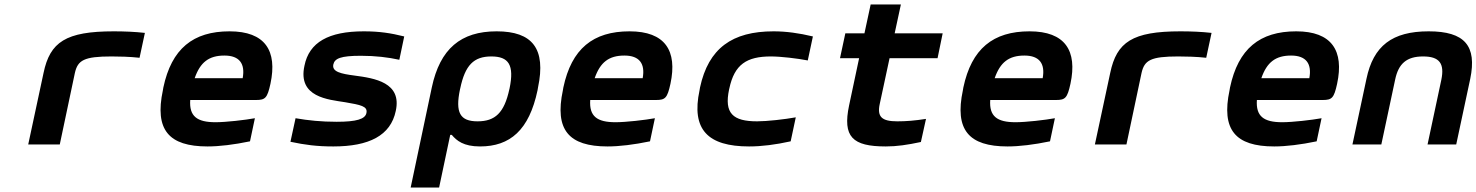

<svg xmlns="http://www.w3.org/2000/svg" viewBox="-20 -650 6644 864"><path d="M482 -396C512 -396 565 -395 608 -390L632 -502C587 -507 540 -509 492 -509C276 -509 205 -461 176 -322L107 0H249L317 -322C330 -379 358 -396 482 -396Z M1197 -273C1229 -422 1173 -509 1013 -509C849 -509 752 -431 715 -256L713 -244C675 -66 739 9 914 9C967 9 1033 1 1105 -14L1127 -118C1083 -110 997 -100 950 -100C866 -100 831 -127 836 -200H1132C1174 -200 1183 -209 1197 -273ZM856 -298C881 -370 920 -400 990 -400C1058 -400 1084 -363 1072 -298Z M1533 -190C1603 -178 1635 -172 1629 -142C1624 -114 1584 -102 1495 -102C1426 -102 1367 -108 1310 -118L1287 -12C1353 2 1406 9 1480 9C1641 9 1738 -40 1761 -151C1789 -279 1666 -298 1575 -310C1514 -318 1473 -327 1480 -360C1486 -387 1513 -399 1604 -399C1670 -399 1727 -392 1777 -381L1799 -486C1739 -501 1687 -509 1617 -509C1459 -509 1371 -460 1350 -354C1319 -212 1458 -202 1533 -190Z M2399 -244 2401 -256C2438 -431 2376 -509 2215 -509C2054 -509 1960 -431 1923 -256L1828 194H1956L2006 -43H2013C2035 -17 2066 9 2140 9C2275 9 2361 -64 2399 -244ZM2050 -248 2051 -252C2073 -357 2112 -396 2191 -396C2269 -396 2295 -358 2273 -252L2272 -248C2249 -142 2208 -104 2129 -104C2050 -104 2028 -143 2050 -248Z M2997 -273C3029 -422 2973 -509 2813 -509C2649 -509 2552 -431 2515 -256L2513 -244C2475 -66 2539 9 2714 9C2767 9 2833 1 2905 -14L2927 -118C2883 -110 2797 -100 2750 -100C2666 -100 2631 -127 2636 -200H2932C2974 -200 2983 -209 2997 -273ZM2656 -298C2681 -370 2720 -400 2790 -400C2858 -400 2884 -363 2872 -298Z M3130 -256 3128 -244C3090 -67 3165 9 3351 9C3408 9 3470 1 3538 -14L3561 -122C3511 -113 3432 -104 3387 -104C3278 -104 3238 -140 3261 -248L3262 -252C3285 -360 3340 -396 3449 -396C3494 -396 3569 -387 3615 -378L3638 -486C3576 -501 3517 -509 3461 -509C3275 -509 3168 -433 3130 -256Z M4018 -104C3948 -104 3926 -124 3939 -183L3983 -388H4199L4222 -500H4006L4034 -630H3898L3870 -500H3784L3760 -388H3846L3801 -176C3771 -34 3816 9 3966 9C4016 9 4063 2 4124 -11L4147 -115C4096 -107 4058 -104 4018 -104Z M4797 -273C4829 -422 4773 -509 4613 -509C4449 -509 4352 -431 4315 -256L4313 -244C4275 -66 4339 9 4514 9C4567 9 4633 1 4705 -14L4727 -118C4683 -110 4597 -100 4550 -100C4466 -100 4431 -127 4436 -200H4732C4774 -200 4783 -209 4797 -273ZM4456 -298C4481 -370 4520 -400 4590 -400C4658 -400 4684 -363 4672 -298Z M5282 -396C5312 -396 5365 -395 5408 -390L5432 -502C5387 -507 5340 -509 5292 -509C5076 -509 5005 -461 4976 -322L4907 0H5049L5117 -322C5130 -379 5158 -396 5282 -396Z M5997 -273C6029 -422 5973 -509 5813 -509C5649 -509 5552 -431 5515 -256L5513 -244C5475 -66 5539 9 5714 9C5767 9 5833 1 5905 -14L5927 -118C5883 -110 5797 -100 5750 -100C5666 -100 5631 -127 5636 -200H5932C5974 -200 5983 -209 5997 -273ZM5656 -298C5681 -370 5720 -400 5790 -400C5858 -400 5884 -363 5872 -298Z M6129 -295 6066 0H6196L6258 -291C6273 -364 6310 -396 6384 -396C6458 -396 6481 -364 6466 -291L6404 0H6533L6596 -295C6627 -444 6571 -509 6409 -509C6245 -509 6160 -444 6129 -295Z"/></svg>

Font: LT Wave Mono Bold
Style: Italic
Weight: 700
Designer: Daniel Lyons
Version: Version 2.5 (Glyphs App)